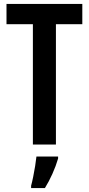

<svg xmlns="http://www.w3.org/2000/svg" viewBox="-20 -734 451 975"><path d="M264 0H147V-611H13V-714H398V-611H264ZM275 71Q264 109 246 149Q228 189 208 221H138V209Q143 191 148.5 164Q154 137 158.5 109Q163 81 165 61H275Z"/></svg>

Font: Noto Sans Lao ExtraCondensed SemiBold
Style: Regular
Weight: 600
Width: 2
Designer: Monotype Design Team
Foundry: Monotype Imaging Inc.
Version: Version 2.003; ttfautohint (v1.8.4.7-5d5b)